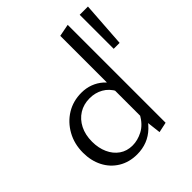

<svg xmlns="http://www.w3.org/2000/svg" viewBox="-197 -849 986 986"><g transform="rotate(-45 296.0 -355.5)"><path d="M234 6Q177 6 133.5 -20.5Q90 -47 66.5 -93Q43 -139 43 -197Q43 -261 71.5 -312Q100 -363 147.5 -392Q195 -421 255 -421Q289 -421 318.5 -410Q348 -399 372 -378Q396 -357 410 -326L391 -296Q371 -334 338 -352.5Q305 -371 265 -371Q221 -371 187.5 -350Q154 -329 135 -291.5Q116 -254 116 -204Q116 -158 132.5 -121.5Q149 -85 179 -64Q209 -43 250 -43Q287 -43 324.5 -62.5Q362 -82 389 -130L417 -113Q395 -73 367.5 -46.5Q340 -20 306.5 -7Q273 6 234 6ZM396 6 385 -87V-704L452 -717V-6ZM575 -463H532V-710H592Z"/></g></svg>

Font: Ysabeau Office
Style: Regular
Weight: 400
Designer: Christian Thalmann (Catharsis Fonts)
Version: Version 2.001;gftools[0.9.30]; featfreeze: tnum,lnum,ss02